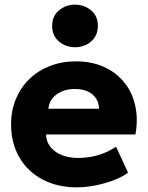

<svg xmlns="http://www.w3.org/2000/svg" viewBox="-20 -788 634 823"><path d="M309.5 15Q225.5 15 162 -18.8Q98.5 -52.5 63 -113.2Q27.5 -174 27.5 -255.5Q27.5 -314.5 48.2 -364Q69 -413.5 106.2 -449.5Q143.5 -485.5 194.2 -505.2Q245 -525 306 -525Q373 -525 425.5 -501.2Q478 -477.5 512.2 -435.2Q546.5 -393 559.5 -335.8Q572.5 -278.5 560.5 -211.5H177.5Q178 -181.5 195.5 -159Q213 -136.5 243.5 -123.8Q274 -111 314.5 -111Q359.5 -111 400 -122.8Q440.5 -134.5 477.5 -159L529 -48Q505.5 -30 468.2 -15.8Q431 -1.5 389.2 6.8Q347.5 15 309.5 15ZM187.5 -322H404.5Q403.5 -360.5 376 -383.5Q348.5 -406.5 301.5 -406.5Q254 -406.5 222.8 -383.5Q191.5 -360.5 187.5 -322ZM301.5 -585.5Q262 -585.5 232.8 -610.2Q203.5 -635 203.5 -677Q203.5 -719 232.8 -743.5Q262 -768 301.5 -768Q341.5 -768 370.5 -743.5Q399.5 -719 399.5 -677Q399.5 -635 370.5 -610.2Q341.5 -585.5 301.5 -585.5Z"/></svg>

Font: Geologica Cursive
Style: Bold
Weight: 700
Designer: Sindre Bremnes, Frode Helland
Foundry: Monokrom Skriftforlag AS
Version: Version 1.010;gftools[0.9.28]